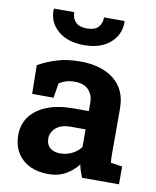

<svg xmlns="http://www.w3.org/2000/svg" viewBox="-86 -828 735 904"><g transform="rotate(10 281.5 -376.0)"><path d="M207.5 10.3Q128.9 10.3 82.5 -32Q36.1 -74.2 36.1 -147Q36.1 -196.8 63.2 -234.4Q90.3 -272 143.3 -293.5Q196.3 -314.9 273.9 -314.9H343.8V-354Q343.8 -392.1 321.5 -415.8Q299.3 -439.5 254.9 -439.5Q231.9 -439.5 213.6 -433.8Q195.3 -428.2 180.7 -418L169.4 -348.1H66.9L64.9 -485.4Q106.4 -508.8 154.8 -523.4Q203.1 -538.1 262.7 -538.1Q366.2 -538.1 426.3 -490Q486.3 -441.9 486.3 -352.5V-134.8Q486.3 -124 486.6 -113.5Q486.8 -103 488.3 -93.3L543.5 -85.4V0H366.7Q361.3 -13.7 356 -29.3Q350.6 -44.9 348.1 -60.5Q322.8 -28.3 288.3 -9Q253.9 10.3 207.5 10.3ZM245.6 -95.2Q275.4 -95.2 302.2 -108.6Q329.1 -122.1 343.8 -144V-227.5H273.4Q226.6 -227.5 202.4 -206.1Q178.2 -184.6 178.2 -154.3Q178.2 -126 196 -110.6Q213.9 -95.2 245.6 -95.2ZM267.1 -616.7Q188.5 -616.7 142.1 -656.5Q95.7 -696.3 97.7 -758.8L98.6 -761.7H195.3Q195.3 -733.4 212.6 -714.8Q230 -696.3 267.1 -696.3Q303.7 -696.3 320.8 -714.4Q337.9 -732.4 337.9 -761.7H435.5L436.5 -758.8Q437.5 -696.3 391.6 -656.5Q345.7 -616.7 267.1 -616.7Z"/></g></svg>

Font: Roboto Slab LO
Style: Bold
Weight: 700
Designer: Google
Version: Version 2.000